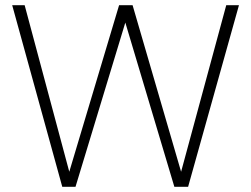

<svg xmlns="http://www.w3.org/2000/svg" viewBox="-20 -720 967 740"><path d="M220 0 27 -700H75L247 -58L439 -700H491L678 -58L852 -700H901L705 0H652L463 -633L271 0Z"/></svg>

Font: DM Sans 16pt ExtraLight
Style: Regular
Weight: 250
Version: Version 4.004;gftools[0.9.30]